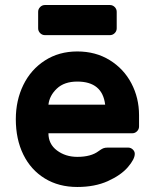

<svg xmlns="http://www.w3.org/2000/svg" viewBox="-20 -735 614 765"><path d="M417 -495.5C379.7 -518.5 336.7 -530 288 -530C239.3 -530 196.3 -518 159 -494C121.7 -470 93 -437.5 73 -396.5C53 -355.5 43 -310 43 -260C43 -206.7 53 -159.7 73 -119C93 -78.3 121.5 -46.7 158.5 -24C195.5 -1.3 238.7 10 288 10C334.7 10 375.3 2.2 410 -13.5C444.7 -29.2 471.2 -47.7 489.5 -69C507.8 -90.3 517 -108 517 -122C517 -128.7 514.3 -134.5 509 -139.5C503.7 -144.5 497.3 -147 490 -147H410C402 -147 395.7 -146 391 -144C386.3 -142 380.3 -138.3 373 -133C353 -117.7 324.7 -110 288 -110C256.7 -110 229.7 -118.5 207 -135.5C184.3 -152.5 173 -175.3 173 -204H507C514.3 -204 520.7 -206.7 526 -212C531.3 -217.3 534 -223.7 534 -231V-276C534 -322 523.8 -364.3 503.5 -403C483.2 -441.7 454.3 -472.5 417 -495.5ZM399 -318H173C175.7 -342 186.8 -363.3 206.5 -382C226.2 -400.7 253.3 -410 288 -410C354.7 -410 391.7 -379.3 399 -318ZM140 -603C145.3 -597.7 151.7 -595 159 -595H418C425.3 -595 431.7 -597.7 437 -603C442.3 -608.3 445 -614.7 445 -622V-688C445 -695.3 442.3 -701.7 437 -707C431.7 -712.3 425.3 -715 418 -715H159C151.7 -715 145.3 -712.3 140 -707C134.7 -701.7 132 -695.3 132 -688V-622C132 -614.7 134.7 -608.3 140 -603Z"/></svg>

Font: Rubik
Style: Regular
Weight: 500
Designer: Hubert & Fischer
Foundry: Hubert & Fischer
Version: Version 1.100